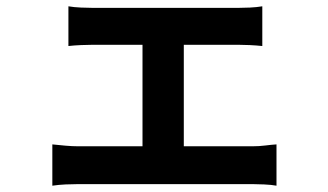

<svg xmlns="http://www.w3.org/2000/svg" viewBox="-20 -562 1040 609"><path d="M197 -542Q214 -539 237 -538Q260 -537 276 -537H734Q752 -537 773 -538Q794 -539 812 -542V-416Q793 -418 772 -419Q751 -420 734 -420H276Q260 -420 237 -419Q214 -418 197 -416ZM432 -30V-473H563V-30ZM146 -104Q165 -102 187 -100Q209 -98 228 -98H781Q802 -98 821.5 -100.5Q841 -103 857 -104V27Q841 24 817.5 23Q794 22 781 22H228Q210 22 188 23Q166 24 146 27Z"/></svg>

Font: Noto Sans JP Thin
Style: Bold
Weight: 700
Version: Version 2.004-H2;hotconv 1.0.118;makeotfexe 2.5.65603